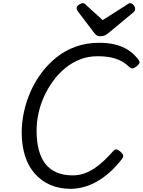

<svg xmlns="http://www.w3.org/2000/svg" viewBox="-20 -1173 901 1212"><path d="M427 19Q355 19 298 -5.5Q241 -30 200 -76.5Q159 -123 138 -189Q117 -255 117 -337Q117 -398 130.5 -463Q144 -528 171.5 -591.5Q199 -655 240.5 -711Q282 -767 336 -810.5Q390 -854 458 -878.5Q526 -903 607 -903Q662 -903 708.5 -891.5Q755 -880 792 -855.5Q829 -831 856 -793Q864 -782 859.5 -773.5Q855 -765 842 -754Q828 -743 818 -741.5Q808 -740 795 -751Q773 -773 744.5 -788Q716 -803 679.5 -810.5Q643 -818 595 -818Q537 -818 486.5 -798.5Q436 -779 393 -744Q350 -709 316.5 -663.5Q283 -618 259 -565.5Q235 -513 223 -458Q211 -403 211 -349Q211 -279 225 -226Q239 -173 267.5 -137.5Q296 -102 339 -84Q382 -66 439 -66Q477 -66 510.5 -77.5Q544 -89 575 -109.5Q606 -130 636 -158.5Q666 -187 696 -221Q707 -233 718.5 -229Q730 -225 742 -214Q756 -201 757.5 -191.5Q759 -182 749 -168Q693 -97 636.5 -56Q580 -15 527 2Q474 19 427 19ZM801 -1153Q813 -1153 823 -1141Q833 -1129 833 -1118Q833 -1110 830.5 -1105Q828 -1100 823 -1096L668 -967Q655 -956 642.5 -950Q630 -944 613 -944Q599 -944 589 -951Q579 -958 571 -970L471 -1102Q466 -1109 465 -1114Q464 -1119 464 -1122Q464 -1134 478.5 -1143.5Q493 -1153 502 -1153Q512 -1153 517 -1148Q522 -1143 528 -1137L628 -1046L773 -1138Q780 -1142 786.5 -1147.5Q793 -1153 801 -1153Z"/></svg>

Font: Playwrite DE SAS
Style: Regular
Weight: 400
Designer: Veronika Burian, José Scaglione
Foundry: TypeTogether
Version: Version 1.002